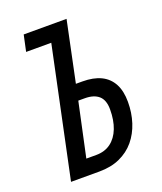

<svg xmlns="http://www.w3.org/2000/svg" viewBox="-133 -800 746 886"><g transform="rotate(-20 239.5 -357.0)"><path d="M62 0 195.8 -634.3H72.3L89.4 -713.9H299.8L237.8 -417.5H269.5Q323.7 -417.5 360.4 -399.7Q397 -381.8 416 -346.4Q435.1 -311 435.1 -257.3Q435.1 -203.6 419.9 -156.7Q404.8 -109.9 375.5 -74.7Q346.2 -39.6 302.5 -19.8Q258.8 0 201.2 0ZM165 -76.7H213.4Q255.9 -76.7 285.4 -98.6Q314.9 -120.6 330.3 -160.2Q345.7 -199.7 345.7 -252.9Q345.7 -298.8 321.8 -319.8Q297.9 -340.8 253.4 -340.8H221.7Z"/></g></svg>

Font: Open Sans Condensed Medium
Style: Italic
Weight: 500
Width: 3
Italic angle: -12°
Designer: Monotype Design Team
Foundry: Monotype Imaging Inc.
Version: Version 3.000